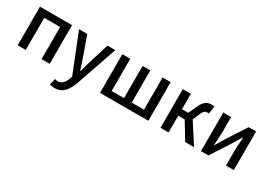

<svg xmlns="http://www.w3.org/2000/svg" viewBox="-8 -1352 3271 2370"><g transform="rotate(30 1627.5 -167.0)"><path d="M87 0H202V-458H428V0H544V-551H87Z M743 230C858 230 916 151 959 33L1161 -551H1050L961 -267C947 -217 932 -163 918 -112H913C896 -164 879 -218 862 -267L761 -551H644L862 -4L850 34C830 93 795 137 736 137C721 137 705 132 695 129L673 219C692 226 714 230 743 230Z M1261 0H1950V-551H1835V-92H1660V-551H1550V-92H1374V-551H1261Z M2123 0H2238V-239H2330L2475 0H2601L2415 -289L2456 -384C2481 -445 2503 -453 2532 -453C2540 -453 2545 -452 2551 -450L2570 -558C2561 -562 2547 -564 2534 -564C2468 -564 2425 -545 2380 -447L2327 -331H2238V-551H2123Z M2700 0H2806L2993 -289C3013 -321 3043 -372 3063 -406H3068C3063 -335 3056 -262 3056 -205V0H3168V-551H3062L2875 -262C2856 -229 2825 -178 2805 -145H2801C2805 -215 2812 -288 2812 -345V-551H2700Z"/></g></svg>

Font: Noto Sans CJK TC Medium
Style: Regular
Weight: 500
Designer: Ryoko NISHIZUKA 西塚涼子 (kana, bopomofo & ideographs); Paul D. Hunt (Latin, Greek & Cyrillic); Sandoll Communications 산돌커뮤니
Foundry: Adobe
Version: Version 2.004;hotconv 1.0.118;makeotfexe 2.5.65603